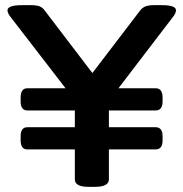

<svg xmlns="http://www.w3.org/2000/svg" viewBox="-20 -722 710 744"><path d="M86 -143Q60 -143 60 -178V-194Q60 -229 86 -229H270V-294H86Q60 -294 60 -329V-344Q60 -380 86 -380H234L18 -660Q9 -673 9 -682Q9 -702 66 -702H99Q123 -702 134.5 -697Q146 -692 155 -679L338 -439L522 -680Q531 -692 543 -697Q555 -702 579 -702H607Q662 -702 662 -682Q662 -673 653 -660L439 -380H583Q610 -380 610 -344V-329Q610 -294 583 -294H402V-229H583Q610 -229 610 -194V-178Q610 -143 583 -143H402V-27Q402 2 348 2H323Q270 2 270 -27V-143Z"/></svg>

Font: Asap Expanded SemiBold
Style: Regular
Weight: 600
Width: 7
Designer: Pablo Cosgaya
Foundry: Omnibus-Type
Version: Version 3.001; ttfautohint (v1.8.4.7-5d5b)